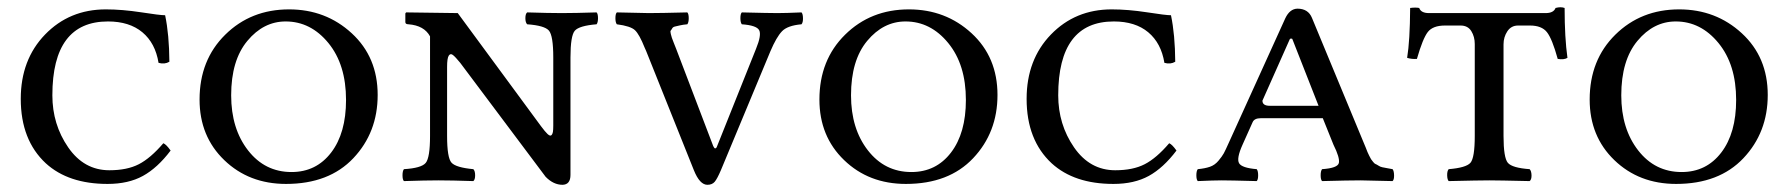

<svg xmlns="http://www.w3.org/2000/svg" viewBox="-20 -496 4917 528"><path d="M275.9 9.8Q168 9.8 106 -46.9Q37.1 -110.8 37.1 -224.1Q37.1 -332 104 -401.1Q170.9 -470.2 271 -470.2Q315.9 -470.2 367.9 -462.2Q419.9 -454.1 434.1 -454.1Q445.3 -400.9 445.8 -326.2Q432.6 -318.4 416 -323.2Q407.2 -377.4 371.6 -407.2Q335.9 -437 276.9 -437Q124 -437 124 -233.9Q124 -153.8 167.5 -90.8Q210.9 -27.8 280.8 -27.8Q329.6 -27.8 361.8 -44.4Q394 -61 429.2 -102.1Q437 -99.1 449.2 -82Q413.1 -34.2 373 -12.2Q333 9.8 275.9 9.8Z M765.6 -437Q704.6 -437 660.2 -383.5Q615.7 -330.1 615.7 -233.9Q615.7 -142.1 662.1 -82.5Q708.5 -22.9 781.7 -22.9Q849.6 -22.9 890.6 -76.4Q931.6 -129.9 931.6 -221.2Q931.6 -318.4 883.1 -377.7Q834.5 -437 765.6 -437ZM1018.6 -234.9Q1018.6 -131.8 951.7 -61Q884.8 9.8 766.6 9.8Q664.6 9.8 596.7 -55.7Q528.8 -121.1 528.8 -222.2Q528.8 -331.1 599.4 -400.6Q669.9 -470.2 774.9 -470.2Q876 -470.2 947.3 -404.5Q1018.6 -338.9 1018.6 -234.9Z M1209.5 -122.1Q1209.5 -62 1221.7 -48.6Q1233.9 -35.2 1281.7 -30.8Q1286.6 -25.9 1286.6 -13.9Q1286.6 -2 1281.7 2Q1221.7 0 1185.5 0Q1150.4 0 1090.8 2Q1086.9 -2 1086.9 -13.9Q1086.9 -25.9 1090.8 -30.8Q1138.7 -33.7 1150.6 -47.9Q1162.6 -62 1162.6 -122.1V-396Q1146.5 -425.8 1103.5 -429.2Q1094.7 -429.2 1094.7 -435.1V-459L1096.7 -461.9L1238.8 -460L1467.8 -148.9Q1479 -133.8 1485.8 -127.4Q1492.7 -121.1 1496.1 -124Q1499.5 -127 1500.5 -133.1Q1501.5 -139.2 1501.5 -150.9V-337.9Q1501.5 -397.9 1489.5 -411.9Q1477.5 -425.8 1429.7 -429.2Q1424.8 -434.1 1424.8 -446Q1424.8 -458 1429.7 -461.9Q1489.7 -460 1524.9 -460Q1561 -460 1620.6 -461.9Q1624.5 -458 1624.5 -446Q1624.5 -434.1 1620.6 -429.2Q1572.8 -425.3 1560.8 -411.6Q1548.8 -397.9 1548.8 -337.9V-15.1Q1548.8 11.7 1526.9 12.2Q1502 12.2 1480.5 -9.8L1245.6 -323.2Q1232.4 -339.4 1225.6 -344.7Q1218.8 -350.1 1214.1 -343Q1209.5 -335.9 1209.5 -312Z M1839.4 -361.8 1941.4 -94.2Q1944.3 -88.4 1946.3 -87.9Q1950.2 -87.9 1952.1 -94.2L2059.1 -361.8Q2074.7 -399.9 2067.6 -413.1Q2060.5 -426.3 2020 -429.2Q2016.1 -434.1 2016.1 -446Q2016.1 -458 2020 -461.9Q2094.2 -460 2118.2 -460Q2140.1 -460 2184.1 -461.9Q2188 -458 2188.2 -446Q2188.5 -434.1 2184.1 -429.2Q2145.5 -425.8 2130.4 -409.9Q2115.2 -394 2098.6 -355L1962.4 -27.8Q1952.6 -4.9 1945.6 3.7Q1938.5 12.2 1925.3 12.2Q1904.3 12.2 1888.2 -27.8L1756.8 -356Q1755.4 -358.9 1752.9 -364.7Q1738.3 -401.4 1726.3 -412.8Q1714.4 -424.3 1676.3 -429.2Q1672.4 -434.1 1672.4 -446Q1672.4 -458 1676.3 -461.9Q1750.5 -460 1764.2 -460Q1796.4 -460 1870.1 -461.9Q1874 -458 1874 -446Q1874 -434.1 1870.1 -429.2Q1858.4 -428.2 1850.3 -426.3Q1842.3 -424.3 1836.4 -423.1Q1830.6 -421.9 1828.4 -417.7Q1826.2 -413.6 1824.5 -411.9Q1822.8 -410.2 1824.7 -402.6Q1826.7 -395 1827.6 -392.1Q1828.6 -389.2 1833 -377.9Q1837.4 -366.7 1839.4 -361.8Z M2470.2 -437Q2409.2 -437 2364.7 -383.5Q2320.3 -330.1 2320.3 -233.9Q2320.3 -142.1 2366.7 -82.5Q2413.1 -22.9 2486.3 -22.9Q2554.2 -22.9 2595.2 -76.4Q2636.2 -129.9 2636.2 -221.2Q2636.2 -318.4 2587.6 -377.7Q2539.1 -437 2470.2 -437ZM2723.1 -234.9Q2723.1 -131.8 2656.2 -61Q2589.4 9.8 2471.2 9.8Q2369.1 9.8 2301.3 -55.7Q2233.4 -121.1 2233.4 -222.2Q2233.4 -331.1 2304 -400.6Q2374.5 -470.2 2479.5 -470.2Q2580.6 -470.2 2651.9 -404.5Q2723.1 -338.9 2723.1 -234.9Z M3042 9.8Q2934.1 9.8 2872.1 -46.9Q2803.2 -110.8 2803.2 -224.1Q2803.2 -332 2870.1 -401.1Q2937 -470.2 3037.1 -470.2Q3082 -470.2 3134 -462.2Q3186 -454.1 3200.2 -454.1Q3211.4 -400.9 3211.9 -326.2Q3198.7 -318.4 3182.1 -323.2Q3173.3 -377.4 3137.7 -407.2Q3102.1 -437 3043 -437Q2890.1 -437 2890.1 -233.9Q2890.1 -153.8 2933.6 -90.8Q2977.1 -27.8 3046.9 -27.8Q3095.7 -27.8 3127.9 -44.4Q3160.2 -61 3195.3 -102.1Q3203.1 -99.1 3215.3 -82Q3179.2 -34.2 3139.2 -12.2Q3099.1 9.8 3042 9.8Z M3359.9 -105 3514.6 -445.8Q3526.9 -471.7 3547.9 -472.2Q3577.6 -472.2 3587.9 -446.8L3730 -104Q3731.9 -100.1 3735.8 -90.1Q3739.7 -80.1 3740.7 -77.6Q3741.7 -75.2 3745.4 -67.6Q3749 -60.1 3750.5 -58.1Q3752 -56.2 3755.9 -51Q3759.8 -45.9 3762.7 -44.9Q3765.6 -43.9 3770.8 -40.5Q3775.9 -37.1 3781.2 -36.1Q3786.6 -35.2 3793.7 -33.7Q3800.8 -32.2 3809.6 -30.8Q3813.5 -25.9 3813.7 -13.9Q3814 -2 3809.6 2Q3735.4 0 3721.7 0Q3689.5 0 3615.7 2Q3611.8 -2 3611.8 -13.9Q3611.8 -25.9 3615.7 -30.8Q3658.7 -33.7 3661.9 -47.9Q3665 -62 3647 -98.1L3617.7 -170.9H3446.8Q3429.7 -170.9 3424.8 -160.2L3397 -98.1Q3379.9 -60.1 3387.5 -47.1Q3395 -34.2 3436 -30.8Q3439.9 -25.9 3439.9 -13.9Q3439.9 -2 3436 2Q3361.8 0 3339.8 0Q3317.9 0 3273.9 2Q3270 -2 3270 -13.9Q3270 -25.9 3273.9 -30.8Q3293.9 -32.7 3307.4 -37.4Q3320.8 -42 3330.8 -54Q3340.8 -65.9 3345.5 -74.5Q3350.1 -83 3359.9 -105ZM3606 -205.1 3533.7 -389.2Q3528.8 -391.1 3526.9 -388.2L3451.7 -219.2Q3451.7 -205.1 3471.7 -205.1Z M4114.7 -122.1Q4114.7 -62 4126.7 -48.1Q4138.7 -34.2 4186.5 -30.8Q4191.4 -25.9 4191.7 -13.9Q4191.9 -2 4186.5 2Q4100.6 0 4075.7 0Q4047.9 0 3963.9 2Q3960 -2 3959.7 -13.9Q3959.5 -25.9 3963.9 -30.8Q4011.7 -34.7 4023.7 -48.3Q4035.6 -62 4035.6 -122.1V-375Q4035.6 -395 4026.1 -410.4Q4016.6 -425.8 3996.6 -425.8H3953.6Q3920.4 -425.8 3906.5 -408Q3892.6 -390.1 3876.5 -334Q3862.3 -333 3849.6 -336.9Q3857.4 -383.8 3857.9 -474.1Q3873 -476.1 3882.8 -474.1Q3887.7 -460 3909.7 -460H4230.5Q4252.4 -460 4257.8 -474.1Q4272 -478 4282.7 -474.1Q4282.7 -392.1 4290.5 -336.9Q4280.8 -331.1 4263.7 -334Q4248.5 -389.2 4234.1 -407.5Q4219.7 -425.8 4187.5 -425.8H4154.8Q4135.7 -425.8 4125.2 -409.9Q4114.7 -394 4114.7 -374Z M4588.4 -437Q4527.3 -437 4482.9 -383.5Q4438.5 -330.1 4438.5 -233.9Q4438.5 -142.1 4484.9 -82.5Q4531.2 -22.9 4604.5 -22.9Q4672.4 -22.9 4713.4 -76.4Q4754.4 -129.9 4754.4 -221.2Q4754.4 -318.4 4705.8 -377.7Q4657.2 -437 4588.4 -437ZM4841.3 -234.9Q4841.3 -131.8 4774.4 -61Q4707.5 9.8 4589.4 9.8Q4487.3 9.8 4419.4 -55.7Q4351.6 -121.1 4351.6 -222.2Q4351.6 -331.1 4422.1 -400.6Q4492.7 -470.2 4597.7 -470.2Q4698.7 -470.2 4770 -404.5Q4841.3 -338.9 4841.3 -234.9Z"/></svg>

Font: Linux Libertine Capitals
Style: Small Caps
Weight: 400
Designer: Philipp H. Poll
Foundry: Philipp H. Poll
Version: Version 5.1.3